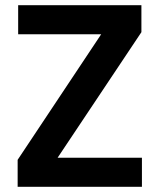

<svg xmlns="http://www.w3.org/2000/svg" viewBox="-20 -720 615 740"><path d="M48 0V-104L370 -588H50V-700H525V-596L202 -112H527V0Z"/></svg>

Font: DM Sans 17pt
Style: Bold
Weight: 700
Version: Version 4.004;gftools[0.9.30]